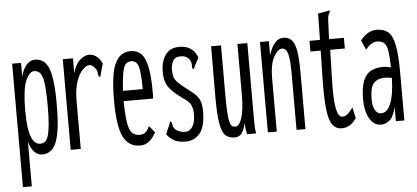

<svg xmlns="http://www.w3.org/2000/svg" viewBox="-51 -692 2101 967"><g transform="rotate(-5 1000.0 -209.0)"><path d="M28 167V-457H73V-387Q81 -421 99.5 -444Q118 -467 142 -467Q163 -467 179.5 -458.5Q196 -450 208.5 -426Q221 -402 227.5 -355.5Q234 -309 234 -232Q234 -136 223 -83Q212 -30 191 -9Q170 12 140 12Q117 12 99 -7Q81 -26 73 -60V167ZM134 -43Q146 -43 156 -49Q166 -55 173 -73.5Q180 -92 184 -129Q188 -166 188 -229Q188 -305 182.5 -344Q177 -383 165 -396.5Q153 -410 135 -410Q110 -410 91.5 -365Q73 -320 73 -213Q74 -118 90 -80.5Q106 -43 134 -43Z M284 -457H336L335 -381Q347 -426 371 -447Q395 -468 418 -468Q459 -468 483 -418L467 -362L465 -352L458 -354Q454 -362 453.5 -373.5Q453 -385 443 -398Q428 -416 415 -416Q399 -416 380 -396.5Q361 -377 348 -338.5Q335 -300 335 -242V1H284Z M635 10Q577 10 550 -43.5Q523 -97 523 -227Q523 -358 548 -413Q573 -468 628 -468Q659 -468 679.5 -449Q700 -430 710.5 -383Q721 -336 721 -251Q721 -241 721 -234.5Q721 -228 720 -220H571Q572 -151 578 -112.5Q584 -74 598 -59Q612 -44 636 -44Q657 -44 668.5 -55.5Q680 -67 687 -84L715 -50Q701 -23 681 -6.5Q661 10 635 10ZM572 -272H672Q672 -351 663.5 -384Q655 -417 626 -417Q608 -417 597.5 -405Q587 -393 581.5 -361.5Q576 -330 572 -272Z M866 10Q826 10 804.5 -3.5Q783 -17 770 -35L792 -88L795 -97L801 -95Q804 -88 805.5 -78.5Q807 -69 816 -57Q828 -47 841 -43Q854 -39 867 -39Q890 -39 904 -61Q918 -83 918 -123Q918 -152 909 -170.5Q900 -189 871 -208Q829 -237 804.5 -266.5Q780 -296 780 -350Q780 -401 803 -434.5Q826 -468 874 -468Q943 -468 965 -406L941 -359L937 -350L931 -353Q928 -361 929 -372Q930 -383 922 -398Q906 -420 877 -420Q848 -420 837.5 -400.5Q827 -381 827 -357Q827 -334 831.5 -319.5Q836 -305 849 -292Q862 -279 886 -260Q914 -239 931 -224Q948 -209 956.5 -189Q965 -169 965 -133Q965 -57 937 -23.5Q909 10 866 10Z M1112 11Q1084 11 1066.5 -5Q1049 -21 1041 -67Q1033 -113 1033 -202L1034 -457H1084V-202Q1084 -144 1086.5 -111.5Q1089 -79 1094 -64.5Q1099 -50 1105.5 -46.5Q1112 -43 1121 -43Q1140 -43 1153.5 -83Q1167 -123 1167 -205V-457H1217V-71Q1217 -53 1217.5 -35.5Q1218 -18 1222 0H1176Q1172 -17 1170.5 -30Q1169 -43 1169 -60Q1163 -29 1150.5 -9Q1138 11 1112 11Z M1281 0V-457H1326V-386Q1352 -468 1399 -468Q1423 -468 1439 -454Q1455 -440 1463 -401Q1471 -362 1471 -287V0H1426V-285Q1426 -357 1417.5 -385.5Q1409 -414 1389 -414Q1366 -414 1346 -376Q1326 -338 1326 -273V0Z M1654 12Q1625 12 1607.5 -11Q1590 -34 1583.5 -90.5Q1577 -147 1579 -248L1582 -387H1530V-441H1583L1585 -574L1634 -583L1644 -585L1645 -578Q1641 -571 1637.5 -563.5Q1634 -556 1633 -539L1629 -441H1704V-387H1630L1626 -243Q1623 -137 1632 -91.5Q1641 -46 1662 -46Q1679 -46 1693 -60.5Q1707 -75 1716 -88L1728 -33Q1711 -8 1692.5 2Q1674 12 1654 12Z M1854 11Q1815 11 1794 -28Q1773 -67 1773 -122Q1773 -184 1787 -218Q1801 -252 1827 -265Q1853 -278 1888 -278Q1897 -278 1906.5 -276.5Q1916 -275 1927 -272Q1926 -325 1921.5 -354.5Q1917 -384 1904.5 -396Q1892 -408 1868 -408Q1839 -408 1810 -372L1789 -420Q1825 -467 1871 -467Q1908 -467 1929.5 -448.5Q1951 -430 1961 -381.5Q1971 -333 1971 -243V0H1928V-70Q1915 -20 1894.5 -4.5Q1874 11 1854 11ZM1816 -123Q1816 -83 1828 -64.5Q1840 -46 1858 -46Q1889 -46 1907 -90Q1925 -134 1927 -219Q1906 -223 1891 -223Q1855 -223 1835.5 -201.5Q1816 -180 1816 -123Z"/></g></svg>

Font: Inconsolata UltraCondensed
Style: Regular
Weight: 400
Width: 1
Monospace: yes
Designer: Raph Levien, Cyreal, Brenton Simpson
Foundry: Raph Levien, Cyreal, Google
Version: Version 3.000; ttfautohint (v1.8.2.53-6de2)